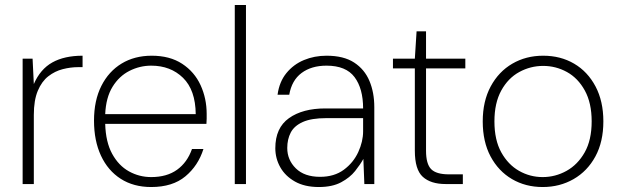

<svg xmlns="http://www.w3.org/2000/svg" viewBox="-20 -740 2494 772"><path d="M71 0V-504H111L116 -402Q142 -462 190.5 -489Q239 -516 312 -516V-470H294Q264 -470 232.5 -462Q201 -454 174.5 -433.5Q148 -413 132 -375Q116 -337 116 -278V0Z M588 12Q517 12 465.5 -21Q414 -54 386 -114Q358 -174 358 -255Q358 -336 387.5 -394.5Q417 -453 469 -484.5Q521 -516 590 -516Q663 -516 712.5 -483.5Q762 -451 786.5 -397.5Q811 -344 811 -282Q811 -272 811 -263Q811 -254 810 -242H403Q405 -169 431 -121.5Q457 -74 498.5 -51Q540 -28 588 -28Q651 -28 692 -57.5Q733 -87 752 -141H798Q777 -74 725.5 -31Q674 12 588 12ZM588 -476Q542 -476 500.5 -455Q459 -434 432.5 -391Q406 -348 403 -281H767Q766 -378 716 -427Q666 -476 588 -476Z M924 0V-720H969V0Z M1262 12Q1205 12 1166 -10Q1127 -32 1107 -67.5Q1087 -103 1087 -144Q1087 -226 1142 -265Q1197 -304 1288 -304H1440Q1440 -384 1405.5 -430Q1371 -476 1293 -476Q1232 -476 1192.5 -446.5Q1153 -417 1143 -359H1096Q1103 -411 1131.5 -446Q1160 -481 1202 -498.5Q1244 -516 1293 -516Q1362 -516 1404 -488.5Q1446 -461 1465.5 -414.5Q1485 -368 1485 -309V0H1445L1441 -101Q1429 -79 1408 -52.5Q1387 -26 1351.5 -7Q1316 12 1262 12ZM1267 -29Q1324 -29 1362.5 -57.5Q1401 -86 1420.5 -128.5Q1440 -171 1440 -212V-265H1292Q1232 -265 1197.5 -249.5Q1163 -234 1149 -207Q1135 -180 1135 -145Q1135 -97 1169.5 -63Q1204 -29 1267 -29Z M1772 0Q1712 0 1680 -29Q1648 -58 1648 -134V-465H1560V-504H1648L1655 -614H1693V-504H1851V-465H1693V-134Q1693 -81 1713.5 -60Q1734 -39 1785 -39H1841V0Z M2162 12Q2093 12 2038.5 -20Q1984 -52 1952.5 -111Q1921 -170 1921 -252Q1921 -333 1953 -392.5Q1985 -452 2040 -484Q2095 -516 2164 -516Q2234 -516 2288.5 -484Q2343 -452 2374.5 -392.5Q2406 -333 2406 -252Q2406 -170 2374 -111Q2342 -52 2286.5 -20Q2231 12 2162 12ZM2162 -28Q2213 -28 2258 -53Q2303 -78 2331 -127.5Q2359 -177 2359 -252Q2359 -326 2331.5 -376Q2304 -426 2259.5 -450.5Q2215 -475 2164 -475Q2113 -475 2068 -450.5Q2023 -426 1995.5 -376Q1968 -326 1968 -252Q1968 -177 1995.5 -127.5Q2023 -78 2067 -53Q2111 -28 2162 -28Z"/></svg>

Font: DM Sans ExtraLight
Style: Regular
Weight: 200
Designer: Colophon Foundry, Jonny Pinhorn
Foundry: Colophon Foundry
Version: Version 4.004; ttfautohint (v1.8.4.7-5d5b)